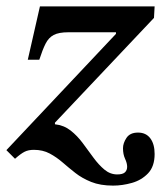

<svg xmlns="http://www.w3.org/2000/svg" viewBox="-44 -487 504 601"><path d="M310 94Q270 94 241.5 82.5Q213 71 192 54.5Q171 38 152 21.5Q133 5 111.5 -6.5Q90 -18 62 -18Q45 -18 33 -12Q21 -6 3 10L-24 -17L319 -381V-386H170Q140 -386 124 -377.5Q108 -369 98.5 -350Q89 -331 79 -300H43L81 -467H440L438 -431L128 -103V-98Q156 -95 177 -78.5Q198 -62 215 -39Q232 -16 248.5 6.5Q265 29 283 44Q301 59 323 59Q340 59 347 52.5Q354 46 354 35Q354 24 347.5 10Q341 -4 341 -23Q341 -39 352 -55.5Q363 -72 388 -72Q413 -72 426.5 -54Q440 -36 440 -5Q440 34 419.5 55.5Q399 77 369 85.5Q339 94 310 94Z"/></svg>

Font: STIX Two Text Medium
Style: Italic
Weight: 500
Italic angle: -12°
Designer: Ross Mills, John Hudson & Paul Hanslow, Tiro Typeworks Ltd; with prior portions MicroPress Inc. and Coen Hoffman, Elsevi
Foundry: Tiro Typeworks Ltd
Version: Version 2.13 b171